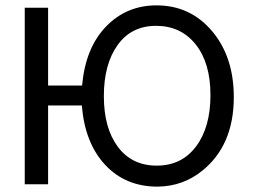

<svg xmlns="http://www.w3.org/2000/svg" viewBox="-20 -695 956 723"><path d="M161.1 -297.9V-1H73.2V-666H161.1V-373H289.1Q301.8 -514.6 378.9 -594.7Q456.1 -674.8 569.3 -674.8Q696.3 -674.8 778.3 -578.1Q860.4 -481.4 860.4 -329.1Q860.4 -147.5 741.2 -51.8Q668.9 6.8 573.2 7.8Q453.1 7.8 376.5 -73.7Q299.8 -155.3 288.1 -297.9ZM772.5 -336.9Q772.5 -458 716.8 -527.8Q661.1 -597.7 567.9 -597.7Q474.6 -597.7 422.9 -525.4Q371.1 -453.1 371.1 -333Q371.1 -212.9 423.8 -142.1Q476.6 -71.3 570.3 -71.3Q664.1 -71.3 718.3 -143.6Q772.5 -215.8 772.5 -336.9Z"/></svg>

Font: BF_TEXT
Style: Regular
Weight: 400
Foundry: EA DICE
Version: Version 1.404